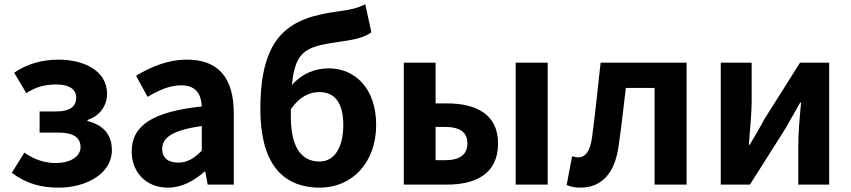

<svg xmlns="http://www.w3.org/2000/svg" viewBox="-20 -848 3907 882"><path d="M250 14C374 14 494 -49 494 -158C494 -234 450 -275 382 -292V-297C443 -317 472 -368 472 -416C472 -524 365 -574 248 -574C172 -574 104 -554 45 -514L101 -420C145 -449 186 -460 239 -460C296 -460 330 -439 330 -400C330 -357 299 -336 237 -336H162V-239H248C316 -239 350 -217 350 -172C350 -127 300 -99 236 -99C192 -99 140 -112 92 -147L34 -54C106 -1 174 14 250 14Z M751 14C815 14 871 -17 920 -60H923L934 0H1054V-327C1054 -492 982 -574 839 -574C751 -574 673 -541 605 -500L658 -403C710 -434 760 -456 812 -456C881 -456 904 -415 907 -359C682 -335 585 -272 585 -152C585 -57 651 14 751 14ZM799 -101C756 -101 725 -120 725 -164C725 -215 771 -250 907 -269V-156C872 -121 842 -101 799 -101Z M1686 -700 1658 -828C1625 -812 1593 -803 1529 -795C1318 -766 1176 -695 1176 -347C1176 -111 1267 14 1450 14C1596 14 1708 -100 1708 -274C1708 -442 1611 -534 1490 -534C1425 -534 1364 -508 1321 -457C1337 -627 1394 -635 1559 -659C1608 -666 1657 -677 1686 -700ZM1316 -313V-346C1357 -406 1404 -425 1447 -425C1516 -425 1557 -378 1557 -274C1557 -170 1516 -106 1448 -106C1364 -106 1316 -172 1316 -313Z M1981 -560H1835V0H2033C2166 0 2268 -50 2268 -189C2268 -324 2166 -373 2033 -373H1981ZM2496 -560H2349V0H2496ZM2024 -112H1981V-265H2024C2093 -265 2127 -240 2127 -190C2127 -138 2093 -112 2024 -112Z M2645 14C2746 14 2805 -54 2822 -179C2835 -267 2844 -356 2855 -444H2987V0H3134V-560H2739C2726 -443 2715 -332 2700 -219C2691 -151 2668 -125 2635 -125C2630 -125 2621 -127 2608 -130L2583 2C2602 10 2623 14 2645 14Z M3433 -560H3291V0H3425L3589 -259C3608 -291 3637 -345 3656 -377H3660C3653 -305 3647 -233 3647 -176V0H3789V-560H3655L3491 -300C3475 -268 3442 -214 3424 -183H3420C3425 -252 3433 -327 3433 -383Z"/></svg>

Font: Spoqa Han Sans Neo Bold
Style: Bold
Weight: 700
Designer: [Spoqa Han Sans Neo] Dong-huui Kim  Younghwa Kang  Yujin Lee  [Noto Sans] Ryoko NISHIZUKA  (kana & ideographs); Paul D. 
Foundry: Spoqa (http://www.spoqa-han-sans.com)
Version: Version 1.100;hotconv 1.0.109;makeotfexe 2.5.65596